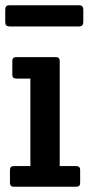

<svg xmlns="http://www.w3.org/2000/svg" viewBox="-22 -713 338 733"><path d="M206 -79H269Q284 -79 284 -64V-15Q284 0 269 0H31Q16 0 16 -15V-64Q16 -79 31 -79Q31 -79 94 -79V-413H40Q25 -413 25 -428V-480Q25 -495 40 -495H191Q206 -495 206 -480ZM277 -612H17Q6 -612 2 -616Q-2 -620 -2 -631V-674Q-2 -685 2 -689Q6 -693 17 -693H277Q288 -693 292 -689Q296 -685 296 -674V-631Q296 -620 292 -616Q288 -612 277 -612Z"/></svg>

Font: Crete Round
Style: Regular
Weight: 400
Designer: Veronika Burian
Foundry: TypeTogether
Version: Version 1.001